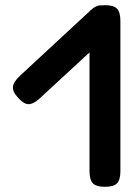

<svg xmlns="http://www.w3.org/2000/svg" viewBox="-20 -709 537 740"><path d="M384 11Q351 11 338 -2.5Q325 -16 325 -50V-630Q325 -663 338.5 -676Q352 -689 385 -689Q418 -689 431 -675.5Q444 -662 444 -628V-49Q444 -16 431 -2.5Q418 11 384 11ZM131 -328Q108 -307 89.5 -307.5Q71 -308 50 -332Q28 -355 30 -374.5Q32 -394 58 -418L329 -669Q351 -690 370 -688Q389 -686 410 -663Q431 -640 429 -620.5Q427 -601 401 -577Z"/></svg>

Font: Fredoka Expanded Medium
Style: Regular
Weight: 500
Width: 7
Designer: Ben Nathan
Foundry: Milena B. Brandão, Ben Nathan
Version: Version 2.001